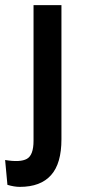

<svg xmlns="http://www.w3.org/2000/svg" viewBox="-49 -540 335 750"><path d="M28 190Q18 190 5.5 188Q-7 186 -20 182L-29 85Q30 95 56 80.5Q82 66 82 10V-520H191V4Q191 51 181 86Q171 121 150.5 144Q130 167 99.5 178.5Q69 190 28 190Z"/></svg>

Font: Bricolage Grotesque 96pt ExtraBold Medium
Style: Regular
Weight: 500
Version: Version 1.001;gftools[0.9.33.dev8+g029e19f]